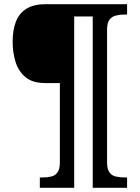

<svg xmlns="http://www.w3.org/2000/svg" viewBox="-20 -780 663 911"><path d="M169 111V62H182Q205 62 223.5 57.5Q242 53 253 37.5Q264 22 264 -9V-386H193Q135 -386 101.5 -413.5Q68 -441 54 -485.5Q40 -530 40 -582Q40 -636 55 -676Q70 -716 104.5 -738Q139 -760 195 -760H583V-711H570Q548 -711 529 -706Q510 -701 499 -686Q488 -671 488 -639V-9Q488 22 499 37.5Q510 53 529 57.5Q548 62 570 62H583V111H420V-702H332V111Z"/></svg>

Font: Noto Serif Armenian SemiBold
Style: Regular
Weight: 600
Version: Version 2.007